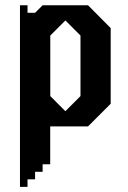

<svg xmlns="http://www.w3.org/2000/svg" viewBox="-20 -487 495 740"><path d="M319.3 -466.7H144.3L115.2 -437.6H86.1V-466.7H57V233.3H86.1V204.2H115.2V175.1H144.3V146H173.5V0.2H319.3L406.6 -87.2V-378.8ZM290.2 -116.7 232 -58.4 173.8 -116.7V-350L232 -408.2L290.2 -350Z"/></svg>

Font: Stepalange
Style: Regular
Weight: 400
Designer: Szymon Furjan
Version: Version 1.005;Fontself Maker 3.5.8